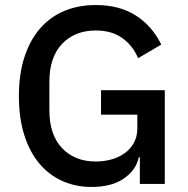

<svg xmlns="http://www.w3.org/2000/svg" viewBox="-20 -730 745 762"><path d="M535 -106H531Q520 -55 471.5 -21.5Q423 12 343 12Q281 12 228 -11.5Q175 -35 136.5 -80.5Q98 -126 76.5 -193.5Q55 -261 55 -349Q55 -436 77 -503.5Q99 -571 139 -617Q179 -663 235 -686.5Q291 -710 360 -710Q454 -710 519 -668.5Q584 -627 620 -553L528 -499Q508 -548 466 -578.5Q424 -609 360 -609Q277 -609 226.5 -556Q176 -503 176 -406V-292Q176 -195 226.5 -142Q277 -89 360 -89Q393 -89 423 -97.5Q453 -106 475.5 -122.5Q498 -139 511.5 -163.5Q525 -188 525 -221V-275H381V-372H634V0H535Z"/></svg>

Font: IBM Plex Thai Medium
Style: Regular
Weight: 500
Designer: Mike Abbink, Paul van der Laan, Pieter van Rosmalen, Ben Mitchell, Mark Frömberg
Foundry: Bold Monday
Version: Version 1.0